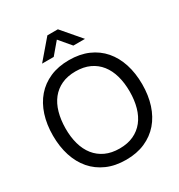

<svg xmlns="http://www.w3.org/2000/svg" viewBox="-218 -1091 1169 1252"><g transform="rotate(-30 366.0 -465.0)"><path d="M325.5 -945H404.5L526.5 -802.5H439L365 -890L291 -802.5H203.5ZM366 15Q285 15 222.5 -12.5Q160 -40 117.2 -89.5Q74.5 -139 52.2 -208Q30 -277 30 -360Q30 -443.5 52.2 -512.5Q74.5 -581.5 117.2 -631Q160 -680.5 222.5 -707.8Q285 -735 366 -735Q447 -735 509.5 -707.8Q572 -680.5 614.8 -631Q657.5 -581.5 679.8 -512.5Q702 -443.5 702 -360Q702 -277 679.8 -208Q657.5 -139 614.8 -89.5Q572 -40 509.5 -12.5Q447 15 366 15ZM366 -70Q426.5 -70 471.8 -91Q517 -112 547.2 -150.2Q577.5 -188.5 592.5 -242Q607.5 -295.5 607.5 -360Q607.5 -424.5 592.5 -478Q577.5 -531.5 547.2 -569.8Q517 -608 471.8 -629Q426.5 -650 366 -650Q305.5 -650 260.5 -629Q215.5 -608 185.2 -569.8Q155 -531.5 140 -478Q125 -424.5 124.5 -360Q124 -295.5 139 -242Q154 -188.5 184.5 -150.2Q215 -112 260.2 -91Q305.5 -70 366 -70Z"/></g></svg>

Font: Vela Sans Med
Style: Regular
Weight: 500
Designer: Principal design: Mikhail Sharanda - project Manrope.
Design modification: Ravid Balaliev
Foundry: Mikhail Sharanda
Version: Version 1.001